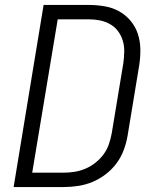

<svg xmlns="http://www.w3.org/2000/svg" viewBox="-20 -755 640 775"><path d="M35 0 156 -735H339Q371 -735 403 -729.5Q435 -724 461.5 -709Q488 -694 507.5 -670.5Q527 -647 536.5 -618Q546 -589 546.5 -556.5Q547 -524 542 -492L495 -207Q490 -178 479.5 -149.5Q469 -121 450.5 -96Q432 -71 406.5 -51.5Q381 -32 353 -20.5Q325 -9 295.5 -4.5Q266 0 237 0ZM110 -58H237Q259 -58 281 -61.5Q303 -65 324.5 -74Q346 -83 365 -98Q384 -113 398 -132Q412 -151 419.5 -173Q427 -195 431 -217L478 -501Q481 -524 481.5 -547Q482 -570 475.5 -591Q469 -612 456.5 -629Q444 -646 425 -657Q406 -668 384 -672.5Q362 -677 339 -677H213Z"/></svg>

Font: Iosevka Aile Light Oblique
Style: Regular
Weight: 300
Italic angle: -9°
Designer: Belleve Invis
Foundry: Belleve Invis
Version: Version 31.1.0; ttfautohint (v1.8.4)